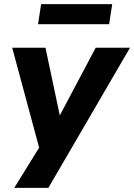

<svg xmlns="http://www.w3.org/2000/svg" viewBox="-20 -729 649 929"><path d="M49 180 187 -43 179 21 39 -498H200L273 -153H260L443 -498H609L214 180ZM164 -612 179 -709H523L508 -612Z"/></svg>

Font: Nunito Sans 9pt ExtraBold
Style: Italic
Weight: 800
Italic angle: -9°
Version: Version 3.101;gftools[0.9.27]